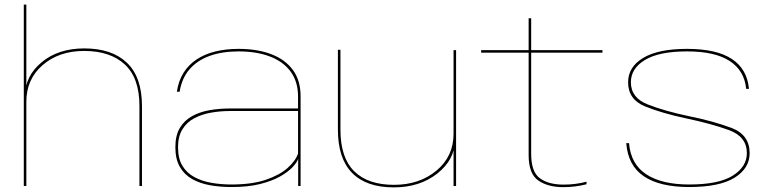

<svg xmlns="http://www.w3.org/2000/svg" viewBox="-20 -805 3346 831"><path d="M83 0H94V-785H83ZM583.5 0H594.5V-345.5Q594.5 -471.5 529.2 -533.5Q464 -595.5 345 -595.5Q232.5 -595.5 160.5 -535.8Q88.5 -476 88.5 -391L94 -364.5Q94 -462 164.5 -523.2Q235 -584.5 344.5 -584.5Q457 -584.5 520.2 -526Q583.5 -467.5 583.5 -346Z M982 4.5Q1054 4.5 1105.8 -8.5Q1157.5 -21.5 1192.2 -41.2Q1227 -61 1246.2 -81.5Q1265.5 -102 1270.5 -118V0H1281V-388Q1281 -456.5 1247.8 -502Q1214.5 -547.5 1154 -570.5Q1093.5 -593.5 1012.5 -593.5Q957 -593.5 911 -582Q865 -570.5 830.5 -547.5Q796 -524.5 774.2 -489.8Q752.5 -455 745.5 -408H757.5Q767 -466.5 800.2 -505Q833.5 -543.5 887.2 -563Q941 -582.5 1012.5 -582.5Q1090.5 -582.5 1148.2 -560.5Q1206 -538.5 1238 -495Q1270 -451.5 1270 -386.5V-335.5H973.5Q928.5 -335.5 886.2 -328Q844 -320.5 810.8 -302Q777.5 -283.5 758.2 -251Q739 -218.5 739 -168Q739 -116 758.5 -82.5Q778 -49 811.8 -30Q845.5 -11 889.2 -3.2Q933 4.5 982 4.5ZM982 -6.5Q936.5 -6.5 895 -13.8Q853.5 -21 820.8 -38.8Q788 -56.5 769.2 -87.8Q750.5 -119 750.5 -168Q750.5 -215 770 -246Q789.5 -277 821.8 -293.8Q854 -310.5 893.8 -317.5Q933.5 -324.5 974.5 -324.5H1270V-140.5Q1259.5 -109 1224.8 -78Q1190 -47 1130 -26.8Q1070 -6.5 982 -6.5Z M1943 0H1954V-588H1943V-144ZM1453.5 -589.5H1442.5V-244Q1442.5 -119 1504 -56.5Q1565.5 6 1684.5 6Q1797 6 1873 -54.2Q1949 -114.5 1949 -199L1943 -226Q1943 -128 1869 -66.5Q1795 -5 1685 -5Q1572.5 -5 1513 -63.8Q1453.5 -122.5 1453.5 -243.5Z M2417.5 5Q2470.5 5 2518.5 -7.5V-18.5Q2471 -6 2419.5 -6Q2353.5 -6 2316.2 -33.8Q2279 -61.5 2279 -138.5V-577H2587.5V-588H2279V-726H2268V-588H2062.5V-577H2268V-134Q2268 -52.5 2309.8 -23.8Q2351.5 5 2417.5 5Z M2962.5 4.5Q3094.5 4.5 3159.5 -36Q3224.5 -76.5 3224.5 -142Q3224.5 -221.5 3146.8 -251Q3069 -280.5 2962.5 -302Q2857.5 -324 2784 -352.8Q2710.5 -381.5 2710.5 -449Q2710.5 -508.5 2771.5 -545.5Q2832.5 -582.5 2953.5 -582.5Q3075 -582.5 3138.5 -540.8Q3202 -499 3209.5 -420.5H3221.5Q3214 -506 3147.5 -549.8Q3081 -593.5 2953.5 -593.5Q2828.5 -593.5 2763.5 -554.2Q2698.5 -515 2698.5 -449Q2698.5 -374 2772.5 -344.2Q2846.5 -314.5 2950 -292.5Q3058 -270 3135.2 -241.8Q3212.5 -213.5 3212.5 -142Q3212.5 -83.5 3151.8 -45Q3091 -6.5 2962.5 -6.5Q2844.5 -6.5 2777.2 -50.5Q2710 -94.5 2702.5 -185.5H2690.5Q2698 -88 2767 -41.8Q2836 4.5 2962.5 4.5Z"/></svg>

Font: Anybody Expanded Thin
Style: Regular
Weight: 250
Width: 7
Version: Version 1.113;gftools[0.9.25]